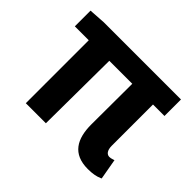

<svg xmlns="http://www.w3.org/2000/svg" viewBox="-118 -659 839 839"><g transform="rotate(45 302.0 -239.5)"><path d="M231 0 234 -389H376L375 -137C375 -48 408 12 502 12C530 12 552 8 570 0L574 -2L557 -98L551 -96C542 -93 537 -92 531 -92C517 -92 504 -104 504 -134V-389H575V-491H98L21 -486V-389H107V0Z"/></g></svg>

Font: Falling Sky
Style: Med
Weight: 500
Designer: Paul D. Hunt
Foundry: Adobe Systems Incorporated
Version: Version 1.02